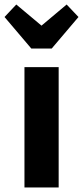

<svg xmlns="http://www.w3.org/2000/svg" viewBox="-63 -827 366 847"><path d="M231 -807.1 283.2 -752 165 -612.8H75.2L-43 -752L8.8 -807.1L120.1 -713.9ZM195.8 -530.8V0H44.9V-530.8Z"/></svg>

Font: Fira Sans Compressed
Style: Bold
Weight: 700
Width: 1
Designer: Carrois Corporate & Edenspiekermann AG
Foundry: Carrois Corporate GbR & Edenspiekermann AG
Version: Version 4.203;PS 004.203;hotconv 1.0.88;makeotf.lib2.5.64775